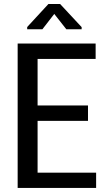

<svg xmlns="http://www.w3.org/2000/svg" viewBox="-20 -925 517 945"><path d="M413.1 -330.1H165V-75.2H453.1V0H66.9V-710.9H450.7V-634.8H165V-405.8H413.1ZM381.8 -791.5V-780.8H306.6L247.1 -856.4L188.5 -780.8H113.8V-792L218.3 -905.3H275.9Z"/></svg>

Font: Franco
Style: Regular
Weight: 400
Designer: Google
Version: Version 1.200311; 2013